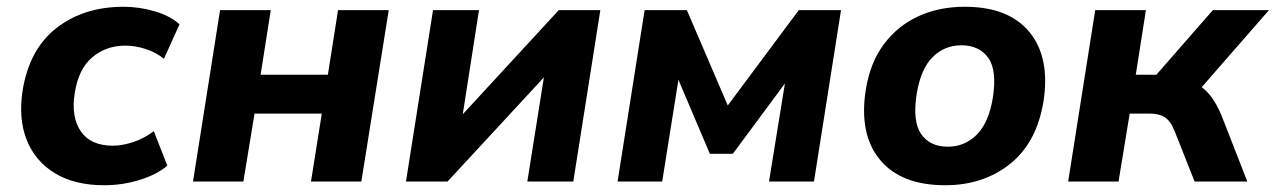

<svg xmlns="http://www.w3.org/2000/svg" viewBox="-20 -537 3774 568"><path d="M34 0ZM288 11Q201 11 142.5 -24.5Q84 -60 59 -123Q34 -186 47 -270Q67 -392 147.5 -454.5Q228 -517 346 -517Q392 -517 438 -503.5Q484 -490 511 -465L465 -363Q442 -382 411 -392Q380 -402 351 -402Q294 -402 253 -367.5Q212 -333 201 -261Q190 -191 219 -148.5Q248 -106 314 -106Q341 -106 373.5 -116.5Q406 -127 435 -149L475 -47Q445 -21 394 -5Q343 11 288 11Z M551 0 631 -507H781L751 -316H950L980 -507H1130L1049 0H900L932 -201H733L700 0Z M1181 0 1261 -507H1397L1349 -199L1633 -507H1756L1676 0H1540L1589 -308L1304 0Z M1807 0 1887 -507H2012L2133 -225L2343 -507H2468L2388 0H2255L2302 -290L2148 -82H2080L1987 -301L1939 0Z M2521 0ZM2776 11Q2646 11 2583.5 -64Q2521 -139 2541 -270Q2554 -352 2595 -406.5Q2636 -461 2697 -489Q2758 -517 2834 -517Q2964 -517 3025.5 -442Q3087 -367 3067 -237Q3047 -115 2968 -52Q2889 11 2776 11ZM2784 -103Q2834 -103 2869.5 -138.5Q2905 -174 2917 -247Q2930 -329 2903.5 -366Q2877 -403 2824 -403Q2774 -403 2739 -368Q2704 -333 2692 -260Q2679 -178 2705 -140.5Q2731 -103 2784 -103Z M3140 0 3220 -507H3370L3340 -316H3401L3568 -507H3734L3535 -279Q3553 -266 3567 -245.5Q3581 -225 3593 -197L3670 0H3514L3455 -149Q3443 -179 3426 -190Q3409 -201 3381 -201H3322L3289 0Z"/></svg>

Font: Winston
Style: Bold Italic
Weight: 700
Italic angle: -9°
Designer: Original fonts by Vernon Adams / Changes by Cristiano Sobral
Foundry: Original fonts by Vernon Adams / Changes by Cristiano Sobral
Version: Version 2.503;July 17, 2020;FontCreator 13.0.0.2655 64-bit